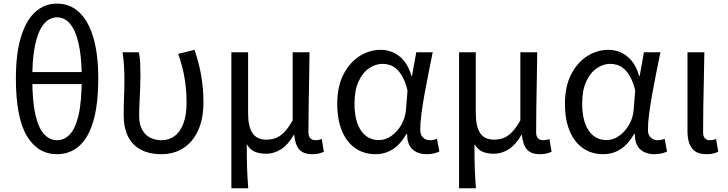

<svg xmlns="http://www.w3.org/2000/svg" viewBox="-20 -829 3976 1049"><path d="M291.6 13.4Q186.4 13.4 126.6 -86.5Q66.8 -186.5 66.8 -401.2Q66.8 -534.5 94 -625.3Q121.2 -716.1 171.7 -762.7Q222.1 -809.3 291.6 -809.3Q361.5 -809.3 411.9 -762.7Q462.4 -716.1 489.6 -625.1Q516.8 -534.1 516.8 -401.2Q516.8 -257.9 489.6 -166.3Q462.4 -74.7 411.9 -30.7Q361.5 13.4 291.6 13.4ZM291.6 -62.9Q331 -62.9 361.6 -94.7Q392.1 -126.4 409.3 -200.4Q426.5 -274.3 426.5 -401.2Q426.5 -490 416.5 -553.4Q406.4 -616.8 388.4 -656.9Q370.4 -697 345.7 -715.7Q321 -734.4 291.6 -734.4Q262.2 -734.4 237.7 -715.7Q213.2 -697 194.9 -656.9Q176.6 -616.8 166.5 -553.4Q156.5 -490 156.5 -401.2Q156.5 -274.3 174 -200.4Q191.4 -126.4 222 -94.7Q252.6 -62.9 291.6 -62.9ZM116.7 -369.6V-435.4H466.3V-369.6Z M861.3 13.4Q796.8 13.4 750.5 -10.7Q704.1 -34.8 679.9 -82.3Q655.7 -129.9 655.7 -201.7Q655.7 -250 657.7 -298.3Q659.7 -346.5 659.7 -394.4Q659.7 -427.2 657.8 -463.9Q655.9 -500.7 649.7 -543.4H738.8Q744.6 -515 746 -483.6Q747.3 -452.1 747.3 -416Q747.3 -386.1 745.8 -347.4Q744.3 -308.8 742.3 -269.5Q740.3 -230.2 740.3 -196.5Q740.3 -148.1 757.6 -118.6Q774.8 -89 802.6 -76Q830.5 -62.9 862.5 -62.9Q901.9 -62.9 932.6 -84.8Q963.4 -106.7 981.3 -152.4Q999.3 -198.2 999.3 -268.8Q999.3 -330.4 989.6 -395.2Q979.8 -460.1 953.7 -534.6L1042.8 -556.8Q1067.3 -485.7 1079.4 -414.9Q1091.5 -344.2 1091.5 -271.3Q1091.5 -179.2 1062.1 -115.7Q1032.7 -52.2 981.2 -19.4Q929.7 13.4 861.3 13.4Z M1244.1 199.6V-543.4H1335.5V-210.3Q1335.5 -138.9 1358.9 -102.5Q1382.4 -66 1435.3 -66Q1460.4 -66 1483.5 -73.6Q1506.6 -81.2 1530.2 -104.1Q1553.8 -126.9 1579 -171.4V-543.4H1671.1Q1670.3 -469.8 1668.9 -393.9Q1667.4 -318 1666.3 -244.8Q1665.2 -171.5 1665.2 -105.8Q1665.2 -83.3 1676 -73.1Q1686.7 -62.9 1704.4 -62.9Q1712.4 -62.9 1720.1 -64.4Q1727.8 -65.9 1737.8 -69.3L1749.6 0.1Q1737.9 5.7 1722.7 9.5Q1707.4 13.4 1684.6 13.4Q1638.3 13.4 1615.4 -11.9Q1592.6 -37.3 1587.4 -92.4H1585Q1555.6 -40 1516.9 -14.5Q1478.1 11 1434.2 11Q1400.6 11 1374.1 0.8Q1347.7 -9.5 1328.2 -41.2Q1328.2 -1.5 1328.6 29.5Q1329 60.5 1329.8 87.2Q1330.7 113.9 1332.3 140.7Q1333.9 167.5 1336.3 199.6Z M2031.5 13.4Q1969.8 13.4 1922.9 -18.1Q1875.9 -49.7 1849.3 -111.5Q1822.6 -173.3 1822.6 -262.3Q1822.6 -355.7 1856 -421.4Q1889.3 -487.2 1943.8 -522Q1998.2 -556.8 2060.6 -556.8Q2095 -556.8 2127.6 -542.7Q2160.1 -528.7 2186.6 -497.4Q2213 -466 2228 -414.2H2231.1L2254.2 -543.4H2344.2Q2333.2 -489.9 2321.5 -431.1Q2309.7 -372.4 2299.4 -314.9Q2289.1 -257.4 2282.5 -206.8Q2276 -156.3 2276 -119.2Q2276 -91.6 2291.5 -77.3Q2307 -62.9 2329.7 -62.9Q2339 -62.9 2349.1 -65Q2359.2 -67.1 2367.3 -70.5L2380.4 -1.1Q2369.3 4.4 2352 8.9Q2334.8 13.4 2310.7 13.4Q2262.6 13.4 2233.4 -13.5Q2204.2 -40.4 2204.3 -96.9H2200.5Q2137.8 13.4 2031.5 13.4ZM2050.1 -63.7Q2086.3 -63.7 2118.5 -86.5Q2150.8 -109.3 2173 -147.7Q2195.1 -186.1 2198.3 -232.1L2206.5 -334.6Q2195.5 -379.2 2180 -407.7Q2164.5 -436.2 2146.3 -452.1Q2128.1 -468.1 2108.7 -474.1Q2089.3 -480.1 2070.5 -480.1Q2031.2 -480.1 1995.9 -455.7Q1960.6 -431.4 1938.7 -383.3Q1916.8 -335.1 1916.8 -263Q1916.8 -168 1952.2 -115.8Q1987.7 -63.7 2050.1 -63.7Z M2488.1 199.6V-543.4H2579.5V-210.3Q2579.5 -138.9 2602.9 -102.5Q2626.4 -66 2679.3 -66Q2704.4 -66 2727.5 -73.6Q2750.6 -81.2 2774.2 -104.1Q2797.8 -126.9 2823 -171.4V-543.4H2915.1Q2914.3 -469.8 2912.9 -393.9Q2911.4 -318 2910.3 -244.8Q2909.2 -171.5 2909.2 -105.8Q2909.2 -83.3 2920 -73.1Q2930.7 -62.9 2948.4 -62.9Q2956.4 -62.9 2964.1 -64.4Q2971.8 -65.9 2981.8 -69.3L2993.6 0.1Q2981.9 5.7 2966.7 9.5Q2951.4 13.4 2928.6 13.4Q2882.3 13.4 2859.4 -11.9Q2836.6 -37.3 2831.4 -92.4H2829Q2799.6 -40 2760.9 -14.5Q2722.1 11 2678.2 11Q2644.6 11 2618.1 0.8Q2591.7 -9.5 2572.2 -41.2Q2572.2 -1.5 2572.6 29.5Q2573 60.5 2573.8 87.2Q2574.7 113.9 2576.3 140.7Q2577.9 167.5 2580.3 199.6Z M3275.5 13.4Q3213.8 13.4 3166.9 -18.1Q3119.9 -49.7 3093.3 -111.5Q3066.6 -173.3 3066.6 -262.3Q3066.6 -355.7 3100 -421.4Q3133.3 -487.2 3187.8 -522Q3242.2 -556.8 3304.6 -556.8Q3339 -556.8 3371.6 -542.7Q3404.1 -528.7 3430.6 -497.4Q3457 -466 3472 -414.2H3475.1L3498.2 -543.4H3588.2Q3577.2 -489.9 3565.5 -431.1Q3553.7 -372.4 3543.4 -314.9Q3533.1 -257.4 3526.5 -206.8Q3520 -156.3 3520 -119.2Q3520 -91.6 3535.5 -77.3Q3551 -62.9 3573.7 -62.9Q3583 -62.9 3593.1 -65Q3603.2 -67.1 3611.3 -70.5L3624.4 -1.1Q3613.3 4.4 3596 8.9Q3578.8 13.4 3554.7 13.4Q3506.6 13.4 3477.4 -13.5Q3448.2 -40.4 3448.3 -96.9H3444.5Q3381.8 13.4 3275.5 13.4ZM3294.1 -63.7Q3330.3 -63.7 3362.5 -86.5Q3394.8 -109.3 3417 -147.7Q3439.1 -186.1 3442.3 -232.1L3450.5 -334.6Q3439.5 -379.2 3424 -407.7Q3408.5 -436.2 3390.3 -452.1Q3372.1 -468.1 3352.7 -474.1Q3333.3 -480.1 3314.5 -480.1Q3275.2 -480.1 3239.9 -455.7Q3204.6 -431.4 3182.7 -383.3Q3160.8 -335.1 3160.8 -263Q3160.8 -168 3196.2 -115.8Q3231.7 -63.7 3294.1 -63.7Z M3839.3 13.4Q3801.9 13.4 3779.5 -1.2Q3757 -15.9 3746.6 -44.1Q3736.1 -72.3 3736.1 -112.4V-543.4H3828.3Q3827.5 -469.8 3825.5 -393.9Q3823.6 -318 3822.5 -244.8Q3821.4 -171.5 3821.4 -105.8Q3821.4 -83.3 3831.6 -73.1Q3841.7 -62.9 3859.4 -62.9Q3867 -62.9 3874.9 -64.4Q3882.8 -65.9 3892 -69.3L3904.4 0.1Q3892.8 5.7 3877.7 9.5Q3862.6 13.4 3839.3 13.4Z"/></svg>

Font: Noto Sans KR Thin
Style: Regular
Weight: 100
Designer: Ryoko NISHIZUKA 西塚涼子 (kana, bopomofo & ideographs); Paul D. Hunt (Latin, Greek & Cyrillic); Sandoll Communications 산돌커뮤니
Foundry: Adobe
Version: Version 2.004-H2;hotconv 1.0.118;makeotfexe 2.5.65603